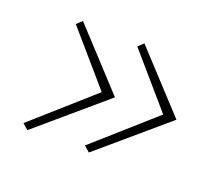

<svg xmlns="http://www.w3.org/2000/svg" viewBox="-69 -481 627 540"><g transform="rotate(20 244.0 -211.0)"><path d="M255 -211 55 -40 38 -55 215 -212 81 -367 97 -382ZM439 -211 239 -40 222 -55 399 -212 265 -367 281 -382Z"/></g></svg>

Font: Ysabeau Infant Extralight
Style: Italic
Weight: 200
Italic angle: -12°
Designer: Christian Thalmann (Catharsis Fonts)
Version: Version 0.003